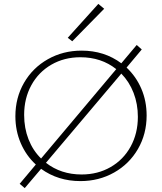

<svg xmlns="http://www.w3.org/2000/svg" viewBox="-20 -924 832 986"><path d="M733 -331Q733 -236 688.5 -159Q644 -82 566 -38Q488 6 393 6Q278 6 191 -57L107 42L81 20L164 -79Q114 -125 86.5 -189Q59 -253 59 -327Q59 -422 103.5 -499Q148 -576 226 -620Q304 -664 399 -664Q516 -664 603 -599L682 -693L708 -670L630 -577Q679 -531 706 -468Q733 -405 733 -331ZM191 -110 577 -569Q500 -630 393 -630Q310 -630 244 -592Q178 -554 141 -486.5Q104 -419 104 -334Q104 -266 126.5 -208.5Q149 -151 191 -110ZM688 -324Q688 -390 666 -447Q644 -504 603 -546L216 -88Q293 -28 399 -28Q482 -28 548 -66Q614 -104 651 -171.5Q688 -239 688 -324ZM328 -730 485 -904 515 -879 351 -712Z"/></svg>

Font: Ysabeau Light
Style: Regular
Weight: 300
Designer: Christian Thalmann (Catharsis Fonts)
Version: Version 0.003